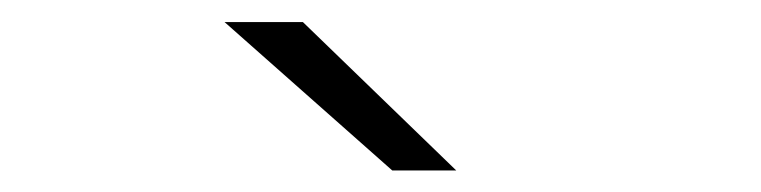

<svg xmlns="http://www.w3.org/2000/svg" viewBox="-20 -722 690 174"><path d="M335.5 -567.5 183.5 -702H254.5L393.5 -567.5Z"/></svg>

Font: Trispace ExtraLight
Style: Regular
Weight: 200
Designer: Tyler Finck
Foundry: Etcetera Type Company
Version: Version 1.210; ttfautohint (v1.8.3)